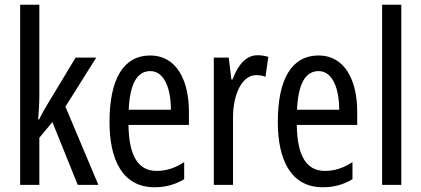

<svg xmlns="http://www.w3.org/2000/svg" viewBox="-20 -780 1777 810"><path d="M146 -383V-760H65V0H146V-199L201 -265L308 0H395L256 -330L386 -537H299L179 -338C167 -319 156 -298 145 -276H141C144 -311 146 -346 146 -383Z M614 -546C501 -546 442 -447 442 -265C442 -109 495 10 632 10C678 10 719 -1 757 -24V-96C717 -70 680 -59 641 -59C562 -59 524 -123 522 -253H777V-309C777 -442 724 -546 614 -546ZM614 -480C674 -480 701 -405 701 -317H523C528 -428 559 -480 614 -480Z M1066 -547C1019 -547 984 -507 961 -445H956L945 -537H882V0H963V-280C962 -385 1003 -463 1060 -463C1075 -463 1088 -461 1100 -456L1112 -540C1096 -545 1081 -547 1066 -547Z M1324 -546C1211 -546 1152 -447 1152 -265C1152 -109 1205 10 1342 10C1388 10 1429 -1 1467 -24V-96C1427 -70 1390 -59 1351 -59C1272 -59 1234 -123 1232 -253H1487V-309C1487 -442 1434 -546 1324 -546ZM1324 -480C1384 -480 1411 -405 1411 -317H1233C1238 -428 1269 -480 1324 -480Z M1673 0V-760H1592V0Z"/></svg>

Font: Noto Sans Devanagari ExtraCondensed
Style: Regular
Weight: 400
Width: 2
Designer: Jelle Bosma - Monotype Design Team
Foundry: Monotype Imaging Inc.
Version: Version 2.004